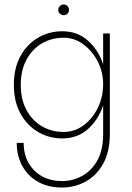

<svg xmlns="http://www.w3.org/2000/svg" viewBox="-20 -610 590 860"><path d="M241 -566Q241 -576 248.5 -583Q256 -590 265 -590Q275 -590 282 -583Q289 -576 289 -566Q289 -555 282 -548.5Q275 -542 265 -542Q256 -542 248.5 -548.5Q241 -555 241 -566ZM55 30H86Q86 106 133.5 153.5Q181 201 258 201Q306 201 348 178Q390 155 416 108.5Q442 62 442 -10V-138Q421 -74 374 -32Q327 10 259 10Q199 10 149.5 -19.5Q100 -49 71 -102.5Q42 -156 42 -230Q42 -304 71 -357.5Q100 -411 149.5 -440.5Q199 -470 259 -470Q327 -470 374 -428Q421 -386 442 -322V-460H472V-10Q472 69 442.5 122.5Q413 176 364 203Q315 230 258 230Q197 230 151.5 205Q106 180 80.5 134.5Q55 89 55 30ZM73 -230Q73 -165 98.5 -117.5Q124 -70 167.5 -44.5Q211 -19 265 -19Q314 -19 354 -48.5Q394 -78 418 -126.5Q442 -175 442 -234Q442 -287 418 -334Q394 -381 354 -411Q314 -441 265 -441Q211 -441 167.5 -415.5Q124 -390 98.5 -342.5Q73 -295 73 -230Z"/></svg>

Font: Jost* Thin
Style: Regular
Weight: 200
Version: Version 3.7